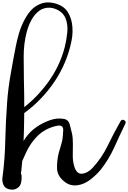

<svg xmlns="http://www.w3.org/2000/svg" viewBox="-84 -1495 1088 1631"><path d="M70.3 -546.9Q210 -642.6 316.4 -785.2Q422.9 -927.7 465.8 -1093.8Q480.5 -1151.4 487.3 -1217.8Q495.1 -1284.2 471.7 -1341.8Q455.1 -1380.9 417 -1404.3Q378.9 -1427.7 335.9 -1429.7Q313.5 -1430.7 291 -1423.8Q268.6 -1418 249 -1403.3Q209 -1373 183.6 -1326.2Q158.2 -1280.3 143.6 -1225.6Q116.2 -1123 117.2 -1007.8Q117.2 -892.6 119.1 -811.5Q125 -595.7 119.1 -377.9Q114.3 -161.1 85 52.7Q70.3 30.3 56.6 6.8Q43 -16.6 28.3 -39.1Q30.3 -39.1 32.2 -39.1Q34.2 -38.1 36.1 -38.1Q50.8 -35.2 62.5 -27.3Q73.2 -19.5 80.1 -8.8Q96.7 17.6 91.8 51.8Q85.9 85 56.6 102.5Q55.7 102.5 54.7 103.5Q53.7 104.5 52.7 104.5Q46.9 69.3 42 34.2Q37.1 -1 31.2 -35.2Q33.2 -35.2 35.2 -35.2Q37.1 -34.2 39.1 -34.2Q15.6 -20.5 -7.8 -5.9Q-30.3 7.8 -53.7 21.5Q-44.9 -13.7 -19.5 -33.2Q5.9 -52.7 13.7 -79.1Q24.4 -110.4 36.1 -141.6Q47.9 -173.8 62.5 -203.1Q91.8 -262.7 129.9 -319.3Q168.9 -376 223.6 -414.1Q272.5 -449.2 336.9 -472.7Q400.4 -496.1 461.9 -484.4Q498 -476.6 507.8 -439.5Q517.6 -401.4 524.4 -374Q531.2 -348.6 533.2 -323.2Q535.2 -296.9 535.2 -271.5Q535.2 -222.7 534.2 -174.8Q533.2 -127 546.9 -81.1Q567.4 -13.7 615.2 -19.5Q662.1 -25.4 702.1 -68.4Q782.2 -155.3 832 -259.8Q882.8 -365.2 940.4 -465.8Q952.1 -484.4 970.7 -473.6Q983.4 -466.8 983.4 -456.1Q983.4 -450.2 980.5 -444.3Q932.6 -344.7 886.7 -243.2Q840.8 -141.6 772.5 -54.7Q737.3 -11.7 685.5 29.3Q632.8 70.3 576.2 78.1Q544.9 83 514.6 75.2Q483.4 66.4 455.1 41Q400.4 -5.9 400.4 -69.3Q399.4 -132.8 415 -196.3Q424.8 -232.4 436.5 -269.5Q448.2 -305.7 450.2 -343.8Q452.1 -370.1 453.1 -391.6Q453.1 -413.1 440.4 -422.9Q432.6 -427.7 420.9 -428.7Q408.2 -428.7 387.7 -423.8Q296.9 -401.4 234.4 -339.8Q171.9 -277.3 134.8 -193.4Q132.8 -189.5 121.1 -163.1Q109.4 -137.7 97.7 -110.4Q88.9 -87.9 82 -70.3Q75.2 -52.7 77.1 -50.8Q97.7 -26.4 99.6 1Q101.6 29.3 94.7 58.6Q86.9 89.8 60.5 104.5Q41 116.2 19.5 116.2Q10.7 116.2 2 114.3Q1 114.3 -1 113.3Q-2.9 113.3 -4.9 113.3Q-19.5 110.4 -31.2 102.5Q-43 94.7 -49.8 84Q-66.4 57.6 -60.5 23.4Q-54.7 -9.8 -25.4 -27.3Q-24.4 -27.3 -23.4 -28.3Q-22.5 -29.3 -21.5 -29.3Q-16.6 5.9 -10.7 41Q-5.9 75.2 -1 110.4Q-2 110.4 -3.9 110.4Q-5.9 109.4 -7.8 109.4Q-41 103.5 -54.7 75.2Q-64.5 52.7 -64.5 30.3Q-64.5 23.4 -63.5 16.6Q-42 -143.6 -39.1 -304.7Q-35.2 -465.8 -23.4 -627Q-14.6 -748 6.8 -866.2Q27.3 -985.4 50.8 -1104.5Q60.5 -1153.3 77.1 -1211.9Q94.7 -1270.5 122.1 -1323.2Q137.7 -1352.5 155.3 -1377.9Q173.8 -1403.3 195.3 -1422.9Q229.5 -1453.1 272.5 -1466.8Q295.9 -1474.6 322.3 -1474.6Q344.7 -1474.6 369.1 -1469.7Q454.1 -1451.2 491.2 -1393.6Q527.3 -1335.9 531.2 -1262.7Q534.2 -1223.6 529.3 -1182.6Q523.4 -1142.6 513.7 -1103.5Q467.8 -921.9 356.4 -769.5Q245.1 -617.2 90.8 -512.7Q74.2 -502 64.5 -519.5Q54.7 -536.1 70.3 -546.9Z"/></svg>

Font: Digory Doodles
Style: Regular
Weight: 400
Designer: Holds Worth Design
Version: Version 1.0